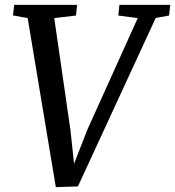

<svg xmlns="http://www.w3.org/2000/svg" viewBox="-20 -763 722 791"><path d="M210 8 94 -688.5 33.5 -699.5 38.5 -743H297.5L293 -699L203.5 -688.5L270 -229L290 -43L268.5 -46L340 -229L547.5 -688.5L467.5 -699L472 -743H681.5L676.5 -699L621.5 -689L301 5Z"/></svg>

Font: Merriweather Light 18pt
Style: Italic
Weight: 400
Italic angle: -7.8°
Version: Version 2.101